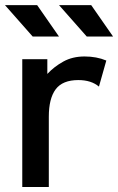

<svg xmlns="http://www.w3.org/2000/svg" viewBox="-27 -743 470 763"><path d="M366.2 -398.9Q335.4 -424.8 284.2 -424.8Q221.7 -424.8 194.3 -388.2Q167 -351.6 167 -279.3V0H61.5V-507.8H161.1V-449.2Q188.5 -478.5 224.9 -498.5Q261.2 -518.6 309.1 -518.6Q356.9 -518.6 395.5 -502.4ZM103 -597.7 -7.3 -722.7H120.6L207.5 -597.7ZM317.9 -597.7 207.5 -722.7H335.4L422.4 -597.7Z"/></svg>

Font: Giphurs Medium
Style: Regular
Weight: 500
Version: Version 0.920; ttfautohint (v1.8.4.7-5d5b)